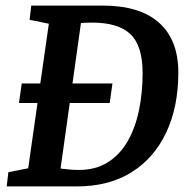

<svg xmlns="http://www.w3.org/2000/svg" viewBox="-20 -668 681 688"><path d="M4 0 10 -51 81 -65 155 -583 86 -597 92 -648H348Q481 -648 550 -586.5Q619 -525 619 -408Q619 -285 575.5 -193Q532 -101 451 -50.5Q370 0 255 0ZM262 -59Q323 -59 366.5 -86.5Q410 -114 437.5 -162Q465 -210 478 -273Q491 -336 491 -406Q491 -504 447.5 -545.5Q404 -587 310 -587Q299 -587 286.5 -586.5Q274 -586 270 -585L197 -64Q212 -62 229.5 -60.5Q247 -59 262 -59ZM48 -299 58 -369H383L373 -299Z"/></svg>

Font: Faustina SemiBold
Style: Italic
Weight: 600
Italic angle: -8°
Designer: Alfonso Garcia
Foundry: http://www.omnibus-type.com
Version: Version 1.200